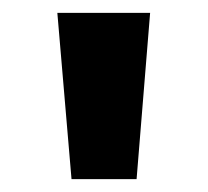

<svg xmlns="http://www.w3.org/2000/svg" viewBox="-20 -886 323 298"><path d="M91 -608 69 -866H213L192 -608Z"/></svg>

Font: Noto Sans Telugu UI Condensed
Style: Bold
Weight: 700
Width: 3
Designer: Jelle Bosma - Monotype Design Team
Foundry: Monotype Imaging Inc.
Version: Version 2.006